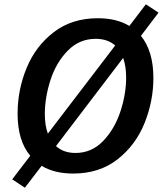

<svg xmlns="http://www.w3.org/2000/svg" viewBox="-20 -798 770 895"><path d="M719 -739 637 -631Q695 -559 695 -435Q695 -326 653.5 -223.5Q612 -121 527.5 -55Q443 11 321 11Q234 11 174 -25L96 77L37 38L121 -72Q62 -142 62 -268Q62 -379 104 -481Q146 -583 230.5 -648Q315 -713 436 -713Q524 -713 583 -677L660 -778ZM189 -266Q189 -214 203 -175L517 -586Q482 -617 426 -617Q350 -617 296 -562Q242 -507 215.5 -425.5Q189 -344 189 -266ZM568 -437Q568 -489 554 -528L241 -117Q276 -85 332 -85Q407 -85 460.5 -140.5Q514 -196 541 -277.5Q568 -359 568 -437Z"/></svg>

Font: Bitter Pro SemiBold
Style: Italic
Weight: 600
Italic angle: -9°
Designer: Sol Matas, and Bitter project Authors
Foundry: Sol Matas
Version: Version 1.010